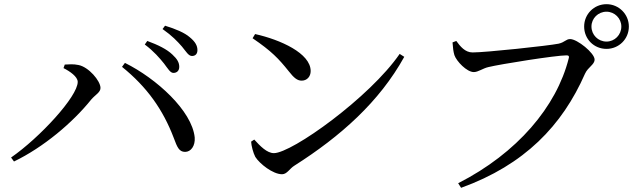

<svg xmlns="http://www.w3.org/2000/svg" viewBox="-20 -852 3040 919"><path d="M810 -503C827 -503 838 -514 838 -532C838 -552 829 -569 805 -591C779 -616 737 -637 685 -656L673 -639C717 -606 744 -574 765 -548C784 -523 795 -503 810 -503ZM33 -98 47 -79C188 -147 328 -265 417 -376C437 -399 461 -410 461 -431C461 -465 404 -532 355 -541C332 -546 307 -544 290 -543L284 -526C314 -511 352 -485 352 -460C352 -390 170 -193 33 -98ZM866 -125C894 -125 915 -154 912 -194C899 -322 729 -476 578 -551L564 -532C683 -436 760 -328 812 -191C828 -148 837 -125 866 -125ZM899 -584C915 -584 925 -594 925 -612C925 -633 915 -652 888 -674C864 -695 822 -713 770 -729L758 -713C805 -680 829 -654 851 -629C871 -605 882 -584 899 -584Z M1330 -18C1354 -18 1366 -45 1389 -59C1611 -200 1796 -365 1915 -580L1893 -594C1750 -386 1377 -119 1291 -119C1258 -119 1225 -153 1197 -184L1182 -174C1183 -154 1192 -120 1202 -101C1223 -68 1286 -18 1330 -18ZM1424 -466C1449 -466 1467 -485 1467 -512C1467 -597 1322 -662 1201 -689L1189 -669C1280 -607 1314 -571 1362 -511C1387 -479 1403 -466 1424 -466Z M2173 25 2187 47C2491 -63 2671 -251 2780 -499C2795 -532 2826 -542 2826 -567C2826 -598 2743 -665 2709 -665C2689 -665 2684 -650 2654 -643C2605 -633 2305 -601 2242 -601C2206 -601 2183 -630 2164 -656L2146 -649C2148 -621 2150 -605 2155 -588C2165 -559 2214 -507 2248 -507C2269 -507 2291 -525 2318 -531C2375 -545 2640 -587 2691 -587C2700 -587 2706 -585 2702 -572C2644 -342 2456 -119 2173 25ZM2883 -618C2942 -618 2990 -665 2990 -725C2990 -784 2942 -832 2883 -832C2823 -832 2776 -784 2776 -725C2776 -665 2823 -618 2883 -618ZM2883 -653C2843 -653 2811 -685 2811 -725C2811 -764 2843 -796 2883 -796C2922 -796 2954 -764 2954 -725C2954 -685 2922 -653 2883 -653Z"/></svg>

Font: Source Han Serif CN Medium
Style: Regular
Weight: 500
Designer: Ryoko NISHIZUKA 西塚涼子 (kana & ideographs); Frank Grießhammer (Latin, Greek & Cyrillic); Wenlong ZHANG 张文龙 (bopomofo); San
Foundry: Adobe
Version: Version 2.002;hotconv 1.1.0;makeotfexe 2.6.0